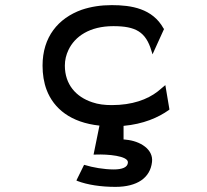

<svg xmlns="http://www.w3.org/2000/svg" viewBox="-20 -482 807 749"><path d="M575 -270 620 -369 618 -371C575 -449 492 -462 416 -462C373 -462 335 -456 299 -444C207 -411 146 -338 146 -226C146 -192 151 -160 162 -131C190 -58 256 -4 368 8L345 121H353C400 119 479 126 479 151C479 171 456 179 424 179C385 179 341 171 312 162L308 161L278 222L282 224C321 239 374 247 430 247C515 247 566 212 573 150C579 100 526 68 472 63C469 63 467 62 462 62V9C539 2 597 -23 639 -53L641 -55L625 -150L595 -125C555 -94 496 -72 416 -72C388 -72 363 -75 340 -83C276 -104 233 -153 233 -226C233 -248 238 -268 247 -287C272 -340 330 -380 422 -380C509 -380 549 -358 571 -283Z"/></svg>

Font: Charger Monospace
Style: Regular
Weight: 400
Designer: Jasper
Foundry: Cannot Into Space Fonts
Version: Version 0.980